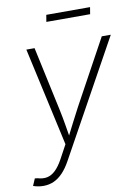

<svg xmlns="http://www.w3.org/2000/svg" viewBox="-110 -772 756 1044"><g transform="rotate(-10 267.5 -250.0)"><path d="M-12.2 197.3 4.4 158.7 19 160.2Q47.4 168.9 71.5 164.1Q95.7 159.2 117.2 138.7Q138.7 118.2 159.2 81.1L200.7 4.4L80.6 -539.1H126L202.6 -183.1Q211.4 -141.6 218.3 -100.1Q225.1 -58.6 231.9 -18.1H217.8Q238.8 -58.6 259.5 -100.1Q280.3 -141.6 302.7 -183.1L497.1 -539.1H546.9L195.3 97.2Q174.8 134.3 151.6 158.7Q128.4 183.1 101.8 195.1Q75.2 207 43.9 207Q28.3 207 14.2 204.3Q0 201.7 -12.2 197.3ZM461.9 -706.5 455.6 -668.5H213.9L220.2 -706.5Z"/></g></svg>

Font: Inter 18pt ExtraLight
Style: Italic
Weight: 250
Italic angle: -9.3988°
Designer: Rasmus Andersson
Foundry: rsms
Version: Version 4.001;git-66647c0bb